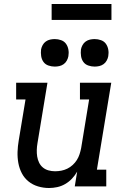

<svg xmlns="http://www.w3.org/2000/svg" viewBox="-20 -935 640 963"><path d="M226 8Q198 8 171 0Q144 -8 123 -25Q102 -42 89.5 -66Q77 -90 72 -117.5Q67 -145 68 -173.5Q69 -202 74 -231L108 -436H61V-520H218L168 -217Q165 -200 164.5 -183Q164 -166 166.5 -150Q169 -134 176 -119.5Q183 -105 195 -95Q207 -85 223 -80.5Q239 -76 256 -76Q272 -76 287.5 -79Q303 -82 317.5 -89Q332 -96 344.5 -107.5Q357 -119 365.5 -132.5Q374 -146 379 -161.5Q384 -177 387 -192L427 -436H381V-520H538L466 -84H513V0H355L367 -74Q356 -55 341 -39Q326 -23 307 -12Q288 -1 267 3.5Q246 8 226 8ZM455 -601Q438 -601 422.5 -606.5Q407 -612 398 -624.5Q389 -637 386.5 -653.5Q384 -670 386 -687Q388 -698 394 -709Q400 -720 410 -727Q420 -734 431.5 -736.5Q443 -739 455 -739Q471 -739 486.5 -733.5Q502 -728 511 -715.5Q520 -703 523 -686.5Q526 -670 523 -653Q521 -642 515 -631Q509 -620 499 -613Q489 -606 477.5 -603.5Q466 -601 455 -601ZM255 -601Q238 -601 222.5 -606.5Q207 -612 198 -624.5Q189 -637 186.5 -653.5Q184 -670 186 -687Q188 -698 194 -709Q200 -720 210 -727Q220 -734 231.5 -736.5Q243 -739 255 -739Q271 -739 286.5 -733.5Q302 -728 311 -715.5Q320 -703 323 -686.5Q326 -670 323 -653Q321 -642 315 -631Q309 -620 299 -613Q289 -606 277.5 -603.5Q266 -601 255 -601ZM539 -835H239V-915H539Z"/></svg>

Font: Iosevka Etoile Medium Oblique
Style: Regular
Weight: 500
Italic angle: -9°
Designer: Belleve Invis
Foundry: Belleve Invis
Version: Version 15.5.2; ttfautohint (v1.8.4)